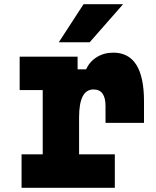

<svg xmlns="http://www.w3.org/2000/svg" viewBox="-20 -888 740 908"><path d="M73 -620H347V-560H387Q404 -597 438 -618Q472 -639 516 -639Q661 -639 661 -409V-307H479V-387Q479 -465 422 -465Q354 -465 354 -333V-158H523V0H82V-158H182V-462H73ZM258 -688 375 -868H562L404 -688Z"/></svg>

Font: Martian Mono ExtraBold
Style: Regular
Weight: 800
Monospace: yes
Designer: Roman Shamin
Foundry: Evil Martians
Version: Version 1.000; ttfautohint (v1.8.4.7-5d5b)